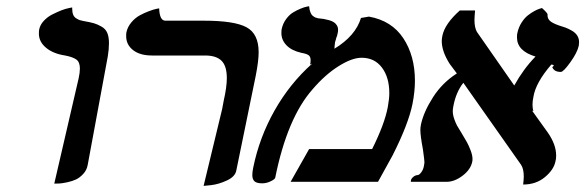

<svg xmlns="http://www.w3.org/2000/svg" viewBox="-20 -589 1896 622"><path d="M155.8 5.9 234.9 -335.9Q238.8 -353.5 238.8 -367.2Q238.8 -387.7 227.5 -396Q216.3 -404.3 190.9 -409.2Q152.3 -415 129.2 -434.3Q106 -453.6 106 -480Q106 -489.3 106.9 -493.2Q109.9 -508.8 122.1 -521.7Q134.3 -534.7 149.4 -542.2Q164.6 -549.8 179.2 -555.7Q193.4 -561 204.1 -563L213.9 -564.9V-561Q213.9 -549.3 217 -541.5Q220.2 -533.7 227.1 -529.5Q233.9 -525.4 238 -523.9Q242.2 -522.5 250 -521Q272.5 -517.1 284.2 -513.7Q295.9 -510.3 309.1 -502.7Q322.3 -495.1 327.6 -482.2Q333 -469.2 333 -449.2Q333 -428.7 329.1 -405.8L264.2 -55.2Q261.2 -38.1 250 -25.9Q238.8 -13.7 226.6 -7.8Q214.4 -2 198 1.5Q181.6 4.9 173.3 5.4Q165 5.9 155.8 5.9Z M639.6 13.2 699.7 -235.8Q703.1 -252 704.6 -262.2Q714.8 -306.6 714.8 -335.9Q714.8 -375 697.8 -392.1Q680.7 -409.2 644.5 -409.2H472.7Q433.1 -409.2 410.9 -426.8Q388.7 -444.3 388.7 -472.2Q388.7 -480 389.6 -484.9Q393.6 -502.4 405.8 -516.8Q418 -531.2 432.9 -539.3Q447.8 -547.4 462.2 -552.7Q476.6 -558.1 485.8 -560.1L495.6 -562Q497.1 -522 515.6 -522H640.6Q739.3 -522 778.6 -500.7Q817.9 -479.5 817.9 -419.9Q817.9 -391.6 808.6 -344.2L745.6 -37.1Q742.2 -17.1 715.6 -4.6Q689 7.8 664.6 10.7Z M1149.4 -530.8 1175.3 -535.2Q1249 -522 1286.6 -465.1Q1324.2 -408.2 1324.2 -327.1Q1324.2 -293 1316.4 -252.9Q1303.2 -187 1251.5 -85L1204.6 0H921.4L981.4 -106H1185.5Q1226.1 -187.5 1236.3 -242.2Q1241.2 -269 1241.2 -287.1Q1241.2 -338.4 1217.3 -370.1Q1193.4 -401.9 1151.4 -401.9Q1120.1 -401.9 1076.7 -374.5Q1033.2 -347.2 992.7 -299.8Q910.6 -207 871.6 -13.2Q870.6 -8.3 856.9 -1.7Q843.3 4.9 829.6 4.9Q811.5 4.9 804.4 -1.7Q797.4 -8.3 797.4 -22Q797.4 -32.7 800.3 -45.9Q820.3 -144 869.6 -231.2Q918.9 -318.4 991.2 -382.8L984.4 -379.9Q986.3 -385.7 986.3 -394Q986.3 -405.3 979.7 -410.2Q973.1 -415 955.6 -418Q924.3 -425.3 908 -442.4Q891.6 -459.5 891.6 -481.9Q891.6 -491.2 892.6 -495.1Q896.5 -513.2 907 -527.3Q917.5 -541.5 929.7 -548.8Q941.9 -556.2 953.9 -561Q965.8 -565.9 973.6 -567.4L981.4 -568.8Q982.4 -557.1 985.6 -549.1Q988.8 -541 993.7 -537.4Q998.5 -533.7 1002 -532.2Q1005.4 -530.8 1010.3 -529.8Q1021.5 -528.8 1028.8 -527.6Q1036.1 -526.4 1045.7 -523.7Q1055.2 -521 1061 -517.3Q1066.9 -513.7 1071 -507.3Q1075.2 -501 1075.2 -492.2Q1075.2 -486.8 1074.2 -482.9Q1072.8 -472.7 1068.4 -463.9L1069.3 -464.8L1067.4 -459Q1065.9 -455.1 1065.4 -452.1Q1063.5 -438.5 1063.5 -431.2Q1131.8 -472.7 1149.4 -530.8Z M1855 -440.9Q1850.1 -418.5 1827.6 -387.2Q1805.2 -356 1796.9 -356Q1774.4 -356 1769 -372.1H1770Q1779.3 -378.9 1766.1 -379.9Q1715.3 -321.3 1708 -274.9Q1705.1 -261.7 1705.1 -250Q1705.1 -237.3 1708 -230H1704.1L1754.9 -159.2Q1781.7 -120.6 1781.7 -85Q1781.7 -73.7 1779.8 -67.9Q1774.9 -40 1745.8 -15.6Q1716.8 8.8 1674.8 8.8Q1676.8 -8.8 1676.8 -17.1Q1676.8 -42 1668 -55.2L1481 -320.8Q1457 -290 1448.7 -245.1Q1446.8 -235.4 1446.8 -229Q1446.8 -217.3 1451.4 -203.9Q1456.1 -190.4 1460.9 -181.6L1475.1 -158.2Q1487.3 -138.2 1492.9 -127.9Q1498.5 -117.7 1504.6 -101.8Q1510.7 -85.9 1510.7 -74.2Q1510.7 -67.9 1509.8 -64.9Q1504.9 -40 1478.8 -20Q1452.6 0 1426.8 0H1311V-2.9Q1311 -8.8 1317.9 -15.1Q1324.7 -21.5 1334 -22Q1338.9 -22.9 1345 -31.2Q1351.1 -39.6 1353 -49.8Q1355 -59.6 1355 -64Q1355 -69.3 1350.1 -105Q1341.8 -149.4 1341.8 -168Q1341.8 -176.3 1343.8 -186Q1352.5 -226.6 1382.6 -273.7Q1412.6 -320.8 1460 -351.1Q1456.5 -356 1448.5 -366.5Q1440.4 -377 1437 -381.8Q1411.1 -422.4 1411.1 -456.1Q1411.1 -463.4 1413.1 -473.1Q1420.9 -511.7 1469.7 -555.2H1519Q1517.1 -532.7 1517.1 -523.9Q1517.1 -500 1524.9 -485.8L1646 -312Q1675.3 -365.2 1714.8 -405.8Q1654.8 -423.8 1654.8 -467.8Q1654.8 -477.1 1655.8 -481Q1659.7 -500 1669.4 -515.4Q1679.2 -530.8 1690.2 -539.3Q1701.2 -547.9 1711.7 -553.5Q1722.2 -559.1 1729 -561L1735.8 -563Q1753.9 -546.9 1753.9 -542V-538.1Q1753.9 -529.3 1761 -522Q1768.1 -514.6 1790 -506.8Q1803.2 -502.9 1812.3 -499.5Q1821.3 -496.1 1832.5 -489.7Q1843.8 -483.4 1849.9 -473.9Q1856 -464.4 1856 -452.1Q1856 -450.2 1855.5 -446.5Q1855 -442.9 1855 -440.9Z"/></svg>

Font: Linux Libertine G
Style: Bold Italic
Weight: 700
Italic angle: -11.5°
Designer: Philipp H. Poll
Foundry: Philipp H. Poll
Version: Version 4.1.0